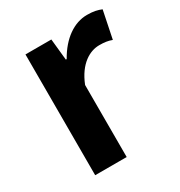

<svg xmlns="http://www.w3.org/2000/svg" viewBox="-141 -672 721 771"><g transform="rotate(-30 219.0 -287.0)"><path d="M199 -560H79V0H225V-334C257 -415 310 -444 354 -444C377 -444 393 -442 412 -435L438 -562C421 -569 403 -574 372 -574C312 -574 254 -534 213 -461H209Z"/></g></svg>

Font: Bithumb Trading Sans Bold
Style: Bold
Weight: 700
Designer: Ham Hyungwon
Foundry: Bithumb
Version: Version 0.500;FEAKit 1.0